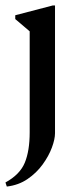

<svg xmlns="http://www.w3.org/2000/svg" viewBox="-20 -470 294 705"><path d="M5 215 0 200Q53 171 71 127.5Q89 84 89 16V-355L36 -400V-414L174 -450H182V19Q182 41 170.5 72Q159 103 136.5 134Q114 165 81 187.5Q48 210 5 215Z"/></svg>

Font: Gulzar
Style: Regular
Weight: 400
Designer: Borna Izadpanah, Alice Savoie, Simon Cozens, Fiona Ross
Version: Version 1.000;[7b34f74]; ttfautohint (v1.8.4)